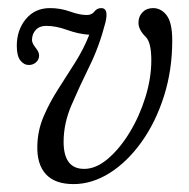

<svg xmlns="http://www.w3.org/2000/svg" viewBox="-20 -458 478 486"><path d="M416 -355.5Q416 -280.5 395 -214.5Q374 -148.5 338.2 -98.5Q302.5 -48.5 257.8 -20.2Q213 8 166 8Q119 8 96 -17.2Q73 -42.5 74.5 -90Q75.5 -128.5 90.5 -163.5Q105.5 -198.5 127 -232Q148.5 -265.5 170 -299.5Q191.5 -333.5 206 -370Q178 -372 150 -382.2Q122 -392.5 97 -392.5Q80 -392.5 70.5 -382.2Q61 -372 61 -356.5Q61 -349 69.5 -338Q73.5 -333 76 -328.5Q78.5 -324 79 -318Q79 -307 71.2 -300.2Q63.5 -293.5 53 -293.5Q40.5 -293.5 31.5 -305Q22.5 -316.5 22.5 -342Q22.5 -382 45.5 -409.8Q68.5 -437.5 106.5 -437.5Q133 -437.5 157.2 -428.8Q181.5 -420 199.5 -420Q212.5 -420 219 -428.8Q225.5 -437.5 236.5 -437.5Q255.5 -437.5 247 -401.5Q231.5 -341 206.2 -289.8Q181 -238.5 161 -192Q141 -145.5 141 -99Q141 -30.5 193 -30.5Q223 -30.5 253 -56Q283 -81.5 308 -122.5Q333 -163.5 348 -211.8Q363 -260 363 -305.5Q363 -350.5 349 -364.5Q330.5 -382.5 330.5 -400.5Q330.5 -416.5 340.8 -427Q351 -437.5 367.5 -437.5Q388 -437.5 402 -419Q416 -400.5 416 -355.5Z"/></svg>

Font: Fraunces 144pt S100 Light
Style: Italic
Weight: 300
Italic angle: -16°
Version: Version 1.000; ttfautohint (v1.8.3)